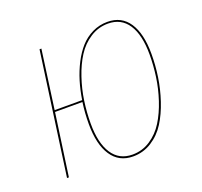

<svg xmlns="http://www.w3.org/2000/svg" viewBox="-99 -641 802 762"><g transform="rotate(-20 301.5 -259.5)"><path d="M425.8 -527.8Q485.4 -527.8 516.4 -481Q547.4 -434.1 547.4 -348.6Q547.4 -300.8 540.3 -252.7Q533.2 -204.6 517.3 -157Q501.5 -109.4 478.3 -72.8Q455.1 -36.1 419.4 -13.4Q383.8 9.3 340.8 9.3Q281.2 9.3 249.8 -38.1Q218.3 -85.4 218.3 -171.4Q218.3 -218.3 224.6 -262.7H108.9L71.8 0H64L136.2 -517.6H144L109.9 -270H226.1Q232.4 -310.5 243.4 -346.9Q254.4 -383.3 271.7 -417Q289.1 -450.7 310.8 -474.9Q332.5 -499 362.1 -513.4Q391.6 -527.8 425.8 -527.8ZM340.8 1.5Q382.3 1.5 416.5 -21Q450.7 -43.5 473.1 -79.6Q495.6 -115.7 511 -162.4Q526.4 -209 533 -256.1Q539.6 -303.2 539.6 -349.1Q539.6 -431.6 510.5 -476.1Q481.4 -520.5 425.8 -520.5Q384.8 -520.5 350.6 -498.5Q316.4 -476.6 293.7 -440.9Q271 -405.3 255.4 -358.9Q239.7 -312.5 232.9 -265.1Q226.1 -217.8 226.1 -170.9Q226.1 -88.4 255.4 -43.5Q284.7 1.5 340.8 1.5Z"/></g></svg>

Font: Fira Sans Compressed Eight
Style: Italic
Weight: 100
Width: 3
Italic angle: -8°
Designer: Carrois Corporate & Edenspiekermann AG
Foundry: Carrois Corporate GbR & Edenspiekermann AG
Version: Version 4.203;PS 004.203;hotconv 1.0.88;makeotf.lib2.5.64775